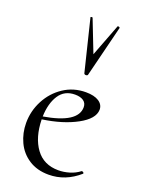

<svg xmlns="http://www.w3.org/2000/svg" viewBox="-142 -797 648 874"><g transform="rotate(20 182.5 -359.5)"><path d="M346 -55Q349 -55 352.5 -52Q356 -49 354 -46Q288 12 207 12Q151 12 111 -14Q71 -40 51 -83Q31 -126 31 -175Q31 -233 58 -284.5Q85 -336 132.5 -367.5Q180 -399 240 -399Q280 -399 302.5 -384.5Q325 -370 325 -345Q324 -301 257 -264.5Q190 -228 92 -214Q94 -127 132.5 -74.5Q171 -22 242 -22Q268 -22 295 -30Q322 -38 344 -55ZM92 -228Q253 -255 253 -331Q253 -351 238 -361.5Q223 -372 197 -372Q146 -372 120 -332Q94 -292 92 -228ZM142 -726Q141 -729 146.5 -729.5Q152 -730 152 -727L212 -573L272 -730Q272 -731 275 -731Q278 -731 280.5 -729.5Q283 -728 283 -726L221 -477Q221 -475 218 -473.5Q215 -472 212 -472Q205 -472 203 -477Z"/></g></svg>

Font: Cormorant Upright
Style: Regular
Weight: 400
Designer: Christian Thalmann (Catharsis Fonts)
Foundry: Catharsis Fonts
Version: Version 3.302